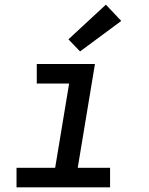

<svg xmlns="http://www.w3.org/2000/svg" viewBox="-20 -805 640 825"><path d="M51 0V-84H217L277 -446H138V-530H388L314 -84H453V0ZM324 -584 274 -636 435 -785 501 -715Z"/></svg>

Font: Iosevka Curly Slab MdExObl
Style: Regular
Weight: 500
Width: 7
Italic angle: -9°
Monospace: yes
Designer: Belleve Invis
Foundry: Belleve Invis
Version: Version 11.1.0; ttfautohint (v1.8.3)